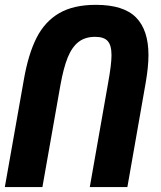

<svg xmlns="http://www.w3.org/2000/svg" viewBox="-30 -754 650 774"><path d="M568.5 -532Q568.5 -485 557.5 -421.5L483.5 0H332L406 -420.5Q419.5 -494.5 419.5 -531.5Q419.5 -571.5 404.2 -588.5Q389 -605.5 353.5 -605.5Q313.5 -605.5 287 -585.2Q260.5 -565 243.2 -522.8Q226 -480.5 213.5 -410.5L141 0H-10.5L66 -432Q84 -536 117.5 -601.8Q151 -667.5 208.8 -701Q266.5 -734.5 356.5 -734.5Q468 -734.5 518.2 -683.8Q568.5 -633 568.5 -532Z"/></svg>

Font: JuliaMono ExtraBoldItalic
Style: Regular
Weight: 800
Italic angle: -9°
Monospace: yes
Designer: cormullion
Foundry: corm
Version: Version 0.049; ttfautohint (v1.8.4)